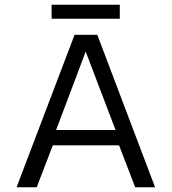

<svg xmlns="http://www.w3.org/2000/svg" viewBox="-20 -791 725 811"><path d="M198 -712V-771H486V-712ZM50 0 295 -644H391L635 0H551L483 -177H203L135 0ZM217 -242H468L342 -573Z"/></svg>

Font: Kanit Light
Style: Regular
Weight: 300
Designer: Katatrad Team
Foundry: CadsonDemak
Version: Version 2.000; ttfautohint (v1.8.3)